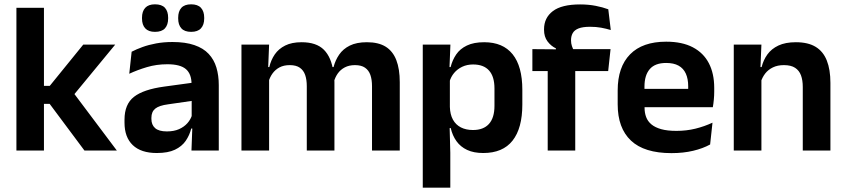

<svg xmlns="http://www.w3.org/2000/svg" viewBox="-20 -697 3916 889"><path d="M521 0H371L210 -216H166.5V-299.5H210.5L365.5 -490.5H513.5L314.5 -249V-275ZM183.5 0H56V-661H183.5Z M993 0H866.5L871 -120L867.5 -131V-284.5L867 -306.5Q867 -354.5 840.8 -377Q814.5 -399.5 755 -399.5Q704.5 -399.5 660.2 -386.2Q616 -373 578.5 -355.5L589.5 -457.5Q611.5 -469 639.8 -479.2Q668 -489.5 703 -496Q738 -502.5 778.5 -502.5Q838.5 -502.5 880 -488.2Q921.5 -474 946.2 -447.5Q971 -421 982 -384.2Q993 -347.5 993 -303ZM706 11.5Q633 11.5 594.8 -25Q556.5 -61.5 556.5 -129V-143Q556.5 -214.5 600.5 -248.8Q644.5 -283 740 -296L879 -315L886.5 -232.5L758.5 -214Q716.5 -208.5 698.8 -194Q681 -179.5 681 -151.5V-146.5Q681 -119 698.2 -103.8Q715.5 -88.5 752.5 -88.5Q785.5 -88.5 809 -99Q832.5 -109.5 847.8 -126.8Q863 -144 869.5 -165.5L887.5 -102H865.5Q857.5 -70.5 839.8 -44.8Q822 -19 790 -3.8Q758 11.5 706 11.5ZM697.5 -549.5Q667.5 -549.5 652.5 -565.8Q637.5 -582 637.5 -611.5V-615Q637.5 -644.5 652.5 -660.8Q667.5 -677 697.5 -677Q729 -677 743.8 -660.8Q758.5 -644.5 758.5 -615V-611.5Q758.5 -582 743.8 -565.8Q729 -549.5 697.5 -549.5ZM865 -549.5Q834.5 -549.5 819.8 -565.8Q805 -582 805 -611.5V-615Q805 -644.5 819.8 -660.8Q834.5 -677 865 -677Q895.5 -677 910.5 -660.8Q925.5 -644.5 925.5 -615V-611.5Q925.5 -582 910.5 -565.8Q895.5 -549.5 865 -549.5Z M1831 0H1702.5V-298Q1702.5 -328 1695 -349.8Q1687.5 -371.5 1670.2 -383.5Q1653 -395.5 1623.5 -395.5Q1596.5 -395.5 1576.5 -385Q1556.5 -374.5 1544 -356.8Q1531.5 -339 1525.5 -316.5L1511.5 -386.5H1524.5Q1532.5 -418 1550.5 -444.2Q1568.5 -470.5 1599.8 -486Q1631 -501.5 1679 -501.5Q1732.5 -501.5 1765.8 -480.8Q1799 -460 1815 -418.8Q1831 -377.5 1831 -316.5ZM1226 0H1098V-490.5H1226L1221 -366L1226 -360.5ZM1528.5 0H1400.5V-298Q1400.5 -328 1393 -349.8Q1385.5 -371.5 1368.2 -383.5Q1351 -395.5 1321.5 -395.5Q1294 -395.5 1274.2 -385Q1254.5 -374.5 1241.8 -356.8Q1229 -339 1223 -316.5L1203 -386.5H1227Q1234.5 -419 1252.2 -445Q1270 -471 1300.5 -486.2Q1331 -501.5 1376.5 -501.5Q1445 -501.5 1479.8 -466.5Q1514.5 -431.5 1523.5 -364.5Q1525.5 -354.5 1527 -341.2Q1528.5 -328 1528.5 -316.5Z M2217.5 11.5Q2173.5 11.5 2143 -2.8Q2112.5 -17 2093.8 -43Q2075 -69 2067 -104H2030.5L2063 -202Q2064 -167 2077.2 -143Q2090.5 -119 2114.2 -107Q2138 -95 2170 -95Q2218.5 -95 2244 -123.2Q2269.5 -151.5 2269.5 -207V-287.5Q2269.5 -342.5 2244.5 -370.5Q2219.5 -398.5 2170.5 -398.5Q2142.5 -398.5 2120 -387.8Q2097.5 -377 2082.5 -359Q2067.5 -341 2061 -317.5L2031 -386.5H2066.5Q2074.5 -418.5 2092.2 -444.8Q2110 -471 2141.8 -486.2Q2173.5 -501.5 2222 -501.5Q2308.5 -501.5 2353.5 -445.8Q2398.5 -390 2398.5 -281V-213Q2398.5 -103 2353.2 -45.8Q2308 11.5 2217.5 11.5ZM2065 172H1937.5V-490.5H2065.5L2060.5 -366L2063 -343.5V-147L2061.5 -124L2065 10.5Z M2666 -676.5Q2705 -676.5 2738 -670Q2771 -663.5 2796.5 -654L2808 -558Q2786.5 -564.5 2763.2 -568.8Q2740 -573 2712 -573Q2678.5 -573 2659.2 -565.5Q2640 -558 2632 -544Q2624 -530 2624 -511V-509.5Q2624 -496 2628 -484Q2632 -472 2637.5 -462.5L2554 -459.5V-473Q2531 -484 2515 -505.5Q2499 -527 2499 -559V-561.5Q2499 -614.5 2539.8 -645.5Q2580.5 -676.5 2666 -676.5ZM2643.5 0H2516V-433H2643.5ZM2796 -368H2445V-469.5L2569 -468.5L2619 -469.5H2807Z M3089 12Q2963 12 2901.5 -46Q2840 -104 2840 -214V-278Q2840 -387 2897.5 -445.5Q2955 -504 3064.5 -504Q3138.5 -504 3188 -478Q3237.5 -452 3262.2 -404.2Q3287 -356.5 3287 -290V-272.5Q3287 -254.5 3285.2 -235.8Q3283.5 -217 3280.5 -200.5H3164.5Q3166 -228 3166.2 -252.8Q3166.5 -277.5 3166.5 -297.5Q3166.5 -332 3155.5 -356.2Q3144.5 -380.5 3122 -393Q3099.5 -405.5 3064.5 -405.5Q3013 -405.5 2988.5 -377Q2964 -348.5 2964 -296V-250.5L2964.5 -236V-197.5Q2964.5 -174.5 2971.8 -155Q2979 -135.5 2996 -121.2Q3013 -107 3041.2 -99Q3069.5 -91 3112 -91Q3158 -91 3199.8 -101.2Q3241.5 -111.5 3279 -129L3268 -28Q3234.5 -9.5 3189.2 1.2Q3144 12 3089 12ZM3254.5 -200.5H2908V-285.5H3254.5Z M3825 0H3697V-294.5Q3697 -325.5 3688.8 -348Q3680.5 -370.5 3661.5 -383Q3642.5 -395.5 3609.5 -395.5Q3580.5 -395.5 3558.8 -385Q3537 -374.5 3523.2 -356.8Q3509.5 -339 3502.5 -316.5L3482.5 -386.5H3506.5Q3514.5 -419 3533.2 -445Q3552 -471 3584.2 -486.2Q3616.5 -501.5 3665 -501.5Q3721.5 -501.5 3756.5 -480.2Q3791.5 -459 3808.2 -417Q3825 -375 3825 -313ZM3505.5 0H3377.5V-490.5H3505.5L3500.5 -371L3505.5 -360.5Z"/></svg>

Font: Anek Malayalam SemiBold
Style: Regular
Weight: 600
Version: Version 1.003